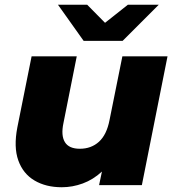

<svg xmlns="http://www.w3.org/2000/svg" viewBox="-20 -779 732 808"><path d="M240 9Q173 9 125 -19.5Q77 -48 57 -104Q37 -160 53 -243L113 -542H303L247 -261Q236 -209 253 -181Q270 -153 316 -153Q364 -153 396.5 -182.5Q429 -212 441 -274L495 -542H685L577 0H397L409 -57Q372 -23 328.5 -7Q285 9 240 9ZM332 -607 224 -759H347L422 -683L518 -759H648L496 -607Z"/></svg>

Font: Montserrat ExtraBold
Style: Italic
Weight: 800
Italic angle: -11.3°
Designer: Julieta Ulanovsky
Foundry: Julieta Ulanovsky
Version: Version 9.000; ttfautohint (v1.8.4.7-5d5b)